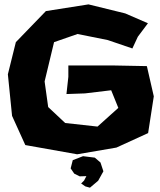

<svg xmlns="http://www.w3.org/2000/svg" viewBox="-20 -702 744 893"><path d="M668 -593.8 562.5 -639.6 391.6 -681.6 193.4 -650.4 53.7 -505.9 16.6 -356.4 36.1 -163.1 97.7 -27.3 338.9 15.6 521.5 -15.6 668.9 -83 695.3 -253.9 663.1 -394.5 507.8 -397.5H297.9V-344.7L289.1 -264.6L375 -267.6L497.1 -282.2L530.3 -200.2L433.6 -113.3L283.2 -129.9L204.1 -204.1L187.5 -323.2L231.4 -505.9L340.8 -543.9L481.4 -515.6L595.7 -476.6L621.1 -531.2ZM318.4 43 308.6 81.1 325.2 105.5 350.6 118.2 381.8 117.2 371.1 137.7 357.4 151.4 377 165 398.4 170.9 436.5 138.7 460.9 94.7 447.3 53.7 420.9 31.2 366.2 24.4Z"/></svg>

Font: MaokenAssortedSans-Lite
Style: Lite
Weight: 400
Version: Version 1.400